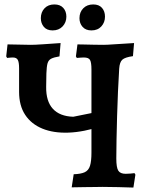

<svg xmlns="http://www.w3.org/2000/svg" viewBox="-20 -842 667 865"><path d="M581 3Q553 2 512.5 1Q472 0 442 0Q431 0 409.5 0.5Q388 1 361 1Q334 1 303 2L312 -57Q344 -58 361.5 -66Q379 -74 385.5 -95Q392 -116 392 -154V-529Q392 -561 385.5 -572Q379 -583 358 -583Q353 -583 345 -582.5Q337 -582 326 -581L322 -588L329 -642Q337 -642 358.5 -641.5Q380 -641 404.5 -640.5Q429 -640 446 -640Q462 -640 496 -642.5Q530 -645 584 -648L579 -589Q543 -584 531 -573Q519 -562 517 -533Q514 -484 511.5 -428.5Q509 -373 507.5 -318Q506 -263 505 -213.5Q504 -164 504 -128Q504 -87 513 -73Q522 -59 546 -59Q556 -59 567.5 -60Q579 -61 586 -62L590 -55ZM439 -274Q357 -247 289 -244.5Q221 -242 171 -262.5Q121 -283 93.5 -324.5Q66 -366 66 -428V-534Q66 -562 60 -572.5Q54 -583 38 -583Q34 -583 26.5 -582.5Q19 -582 12 -581L8 -588L14 -642L119 -640Q137 -640 173.5 -642.5Q210 -645 253 -648L248 -588Q223 -584 210.5 -577.5Q198 -571 194 -556Q190 -541 189 -511L188 -451Q187 -386 218 -352Q249 -318 310 -316L439 -342ZM392 -705Q366 -705 352 -721Q338 -737 338 -760Q338 -787 355 -804.5Q372 -822 400 -822Q426 -822 439.5 -806.5Q453 -791 453 -767Q453 -741 436.5 -723Q420 -705 392 -705ZM217 -705Q191 -705 177.5 -721Q164 -737 164 -760Q164 -787 180.5 -804.5Q197 -822 225 -822Q251 -822 265 -806.5Q279 -791 279 -767Q279 -741 262 -723Q245 -705 217 -705Z"/></svg>

Font: Alegreya SemiBold
Style: Regular
Weight: 600
Designer: Juan Pablo del Peral
Foundry: Huerta Tipografica
Version: Version 2.009